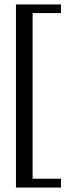

<svg xmlns="http://www.w3.org/2000/svg" viewBox="-20 -722 334 866"><path d="M52 -702H255V-663H127V84H255V124H52Z"/></svg>

Font: TavirajRegular
Style: Regular
Weight: 400
Designer: Katatrad Team
Foundry: CadsonDemak
Version: Version 1.001